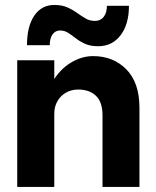

<svg xmlns="http://www.w3.org/2000/svg" viewBox="-20 -738 615 758"><path d="M194.1 -718.4Q144 -718.4 115.3 -676.2Q86.6 -633.9 86.6 -559.5H176.4Q176.4 -586.1 187.3 -601.9Q198.3 -617.7 216.7 -617.7Q234.6 -617.7 249.2 -608.3Q263.8 -598.8 279.5 -586.6Q295.2 -574.4 316.1 -564.9Q337 -555.5 367.7 -555.5Q423 -555.5 456.1 -598.8Q489.1 -642.2 489.1 -715.1H402Q402 -687.5 389.5 -671.5Q376.9 -655.5 355 -655.5Q334 -655.5 317.7 -665.1Q301.4 -674.7 284.5 -687Q267.7 -699.2 246.3 -708.8Q224.9 -718.4 194.1 -718.4ZM384.7 -282.2V0H530.5V-313Q530.5 -411.6 478.9 -464.1Q427.4 -516.5 347.3 -516.5Q302.1 -516.5 258.6 -489.9Q215.1 -463.3 186.8 -413.8Q158.5 -364.3 158.3 -294.8L194.3 -289.2Q194.3 -317.2 206.7 -338.6Q219.1 -360.1 240.4 -372.3Q261.6 -384.5 288.7 -384.5Q332.6 -384.5 358.6 -360Q384.7 -335.5 384.7 -282.2ZM48 -500V0H194.3V-500Z"/></svg>

Font: Overused Grotesk Light
Style: Regular
Weight: 300
Designer: RandomMaerks
Version: Version 0.005